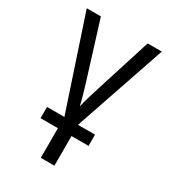

<svg xmlns="http://www.w3.org/2000/svg" viewBox="-188 -636 876 977"><g transform="rotate(30 250.0 -148.0)"><path d="M106 66H208V240H288V66H388V0H288L471 -536H388L284 -208C270 -165 255 -113 250 -89H248C243 -113 233 -150 215 -208L113 -536H30L208 0H106Z"/></g></svg>

Font: Noto Sans Mono ExtraCondensed
Style: Regular
Weight: 400
Width: 2
Designer: Monotype Design Team
Foundry: Monotype Imaging Inc.
Version: Version 2.014